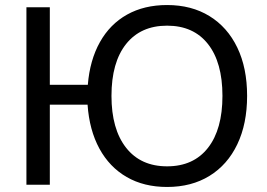

<svg xmlns="http://www.w3.org/2000/svg" viewBox="-20 -734 1061 763"><path d="M644 9Q552 9 483.5 -30.5Q415 -70 375 -143.5Q335 -217 328 -318H178V0H85V-705H178V-397H329Q337 -495 377 -566.5Q417 -638 485 -676Q553 -714 644 -714Q741 -714 812.5 -670Q884 -626 923 -545Q962 -464 962 -353Q962 -242 923 -160.5Q884 -79 812.5 -35Q741 9 644 9ZM644 -73Q749 -73 806.5 -146.5Q864 -220 864 -353Q864 -486 806.5 -559Q749 -632 644 -632Q539 -632 481 -559Q423 -486 423 -353Q423 -221 481 -147Q539 -73 644 -73Z"/></svg>

Font: Nunito Sans Medium
Style: Regular
Weight: 500
Designer: Vernon Adams
Foundry: Vernon Adams
Version: Version 3.101; ttfautohint (v1.8.4.7-5d5b);gftools[0.9.27]